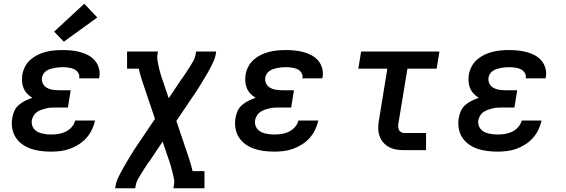

<svg xmlns="http://www.w3.org/2000/svg" viewBox="-20 -807 3040 1032"><path d="M254 8Q226 8 198.5 4.5Q171 1 146 -7.5Q121 -16 99.5 -31.5Q78 -47 64 -69Q50 -91 45.5 -118.5Q41 -146 46 -173Q49 -193 57.5 -211.5Q66 -230 82 -243.5Q98 -257 116.5 -266Q135 -275 154 -281Q139 -290 126.5 -303Q114 -316 107 -332.5Q100 -349 98.5 -368Q97 -387 100 -406Q104 -428 115 -449.5Q126 -471 144 -486.5Q162 -502 183.5 -512.5Q205 -523 227.5 -528.5Q250 -534 272 -536Q294 -538 316 -538Q341 -538 365 -535.5Q389 -533 411.5 -527Q434 -521 454.5 -510Q475 -499 490 -481.5Q505 -464 511.5 -441Q518 -418 514 -394Q514 -392 513.5 -390Q513 -388 512 -386H405Q405 -387 405.5 -387.5Q406 -388 406 -389Q408 -399 404 -408.5Q400 -418 393 -425Q386 -432 376.5 -436Q367 -440 357.5 -442Q348 -444 337.5 -445Q327 -446 316 -446Q306 -446 295 -445Q284 -444 273 -442Q262 -440 251 -436.5Q240 -433 230.5 -427Q221 -421 214 -411Q207 -401 206 -390Q203 -373 210.5 -358Q218 -343 232 -335Q246 -327 263 -324.5Q280 -322 297 -322H360L345 -229H282Q269 -229 256 -228.5Q243 -228 230 -225Q217 -222 204 -217.5Q191 -213 179.5 -205.5Q168 -198 161 -186Q154 -174 151 -161Q149 -148 152 -136Q155 -124 162.5 -114.5Q170 -105 181 -99Q192 -93 204 -90Q216 -87 228.5 -85.5Q241 -84 254 -84Q274 -84 293.5 -87Q313 -90 331.5 -98.5Q350 -107 364.5 -123Q379 -139 384 -159H491Q485 -133 473.5 -109Q462 -85 444 -65Q426 -45 403 -30.5Q380 -16 355 -7Q330 2 304.5 5Q279 8 254 8ZM323 -583 271 -637 433 -787 503 -713Z M599 205 602 187Q605 170 612.5 153.5Q620 137 628.5 121.5Q637 106 645.5 90.5Q654 75 663.5 59.5Q673 44 682 28.5Q691 13 701 -2L813 -168L757 -334Q748 -360 740 -385.5Q732 -411 726 -438H663V-530H829L826 -512Q824 -498 826 -485.5Q828 -473 830.5 -460.5Q833 -448 836 -436Q839 -424 842.5 -411.5Q846 -399 850 -387.5Q854 -376 858 -364L887 -279L951 -375Q952 -377 953.5 -379Q955 -381 957 -383Q959 -385 960 -387Q961 -389 962 -391H963Q973 -406 982.5 -420.5Q992 -435 1001.5 -450Q1011 -465 1019.5 -480Q1028 -495 1031 -512L1034 -530H1142L1139 -512Q1136 -495 1128.5 -478.5Q1121 -462 1113 -446.5Q1105 -431 1096 -415.5Q1087 -400 1077.5 -384.5Q1068 -369 1059 -353.5Q1050 -338 1040 -323L928 -157L984 9Q993 35 1001 60.5Q1009 86 1015 113H1079V205H912L915 187Q918 173 916 160.5Q914 148 911 135.5Q908 123 905 111Q902 99 898.5 86.5Q895 74 891 62.5Q887 51 883 39L854 -46L790 50Q789 52 787.5 54Q786 56 784 58Q783 60 781.5 62Q780 64 779 66H778Q768 81 758.5 95.5Q749 110 740 125Q731 140 722 155Q713 170 710 187L707 205Z M1454 8Q1426 8 1398.5 4.5Q1371 1 1346 -7.5Q1321 -16 1299.5 -31.5Q1278 -47 1264 -69Q1250 -91 1245.5 -118.5Q1241 -146 1246 -173Q1249 -193 1257.5 -211.5Q1266 -230 1282 -243.5Q1298 -257 1316.5 -266Q1335 -275 1354 -281Q1339 -290 1326.5 -303Q1314 -316 1307 -332.5Q1300 -349 1298.5 -368Q1297 -387 1300 -406Q1304 -428 1315 -449.5Q1326 -471 1344 -486.5Q1362 -502 1383.5 -512.5Q1405 -523 1427.5 -528.5Q1450 -534 1472 -536Q1494 -538 1516 -538Q1541 -538 1565 -535.5Q1589 -533 1611.5 -527Q1634 -521 1654.5 -510Q1675 -499 1690 -481.5Q1705 -464 1711.5 -441Q1718 -418 1714 -394Q1714 -392 1713.5 -390Q1713 -388 1712 -386H1605Q1605 -387 1605.5 -387.5Q1606 -388 1606 -389Q1608 -399 1604 -408.5Q1600 -418 1593 -425Q1586 -432 1576.5 -436Q1567 -440 1557.5 -442Q1548 -444 1537.5 -445Q1527 -446 1516 -446Q1506 -446 1495 -445Q1484 -444 1473 -442Q1462 -440 1451 -436.5Q1440 -433 1430.5 -427Q1421 -421 1414 -411Q1407 -401 1406 -390Q1403 -373 1410.5 -358Q1418 -343 1432 -335Q1446 -327 1463 -324.5Q1480 -322 1497 -322H1560L1545 -229H1482Q1469 -229 1456 -228.5Q1443 -228 1430 -225Q1417 -222 1404 -217.5Q1391 -213 1379.5 -205.5Q1368 -198 1361 -186Q1354 -174 1351 -161Q1349 -148 1352 -136Q1355 -124 1362.5 -114.5Q1370 -105 1381 -99Q1392 -93 1404 -90Q1416 -87 1428.5 -85.5Q1441 -84 1454 -84Q1474 -84 1493.5 -87Q1513 -90 1531.5 -98.5Q1550 -107 1564.5 -123Q1579 -139 1584 -159H1691Q1685 -133 1673.5 -109Q1662 -85 1644 -65Q1626 -45 1603 -30.5Q1580 -16 1555 -7Q1530 2 1504.5 5Q1479 8 1454 8Z M2152 0Q2130 0 2109 -3.5Q2088 -7 2070 -17Q2052 -27 2039 -42.5Q2026 -58 2019.5 -77.5Q2013 -97 2013 -119Q2013 -141 2017 -162L2062 -438H1906L1921 -530H2342L2327 -438H2170L2122 -147Q2120 -138 2120 -128.5Q2120 -119 2123.5 -110.5Q2127 -102 2135 -97Q2143 -92 2152 -92H2270V0Z M2654 8Q2626 8 2598.5 4.5Q2571 1 2546 -7.5Q2521 -16 2499.5 -31.5Q2478 -47 2464 -69Q2450 -91 2445.5 -118.5Q2441 -146 2446 -173Q2449 -193 2457.5 -211.5Q2466 -230 2482 -243.5Q2498 -257 2516.5 -266Q2535 -275 2554 -281Q2539 -290 2526.5 -303Q2514 -316 2507 -332.5Q2500 -349 2498.5 -368Q2497 -387 2500 -406Q2504 -428 2515 -449.5Q2526 -471 2544 -486.5Q2562 -502 2583.5 -512.5Q2605 -523 2627.5 -528.5Q2650 -534 2672 -536Q2694 -538 2716 -538Q2741 -538 2765 -535.5Q2789 -533 2811.5 -527Q2834 -521 2854.5 -510Q2875 -499 2890 -481.5Q2905 -464 2911.5 -441Q2918 -418 2914 -394Q2914 -392 2913.5 -390Q2913 -388 2912 -386H2805Q2805 -387 2805.5 -387.5Q2806 -388 2806 -389Q2808 -399 2804 -408.5Q2800 -418 2793 -425Q2786 -432 2776.5 -436Q2767 -440 2757.5 -442Q2748 -444 2737.5 -445Q2727 -446 2716 -446Q2706 -446 2695 -445Q2684 -444 2673 -442Q2662 -440 2651 -436.5Q2640 -433 2630.5 -427Q2621 -421 2614 -411Q2607 -401 2606 -390Q2603 -373 2610.5 -358Q2618 -343 2632 -335Q2646 -327 2663 -324.5Q2680 -322 2697 -322H2760L2745 -229H2682Q2669 -229 2656 -228.5Q2643 -228 2630 -225Q2617 -222 2604 -217.5Q2591 -213 2579.5 -205.5Q2568 -198 2561 -186Q2554 -174 2551 -161Q2549 -148 2552 -136Q2555 -124 2562.5 -114.5Q2570 -105 2581 -99Q2592 -93 2604 -90Q2616 -87 2628.5 -85.5Q2641 -84 2654 -84Q2674 -84 2693.5 -87Q2713 -90 2731.5 -98.5Q2750 -107 2764.5 -123Q2779 -139 2784 -159H2891Q2885 -133 2873.5 -109Q2862 -85 2844 -65Q2826 -45 2803 -30.5Q2780 -16 2755 -7Q2730 2 2704.5 5Q2679 8 2654 8Z"/></svg>

Font: Iosevka Curly Slab SmBdExObl
Style: Regular
Weight: 600
Width: 7
Italic angle: -9°
Monospace: yes
Designer: Belleve Invis
Foundry: Belleve Invis
Version: Version 11.1.0; ttfautohint (v1.8.3)